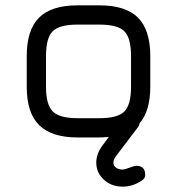

<svg xmlns="http://www.w3.org/2000/svg" viewBox="-20 -514 662 718"><path d="M270 0Q173 0 126.5 -46Q80 -92 80 -189V-304Q80 -402 126 -448Q172 -494 270 -494H352Q450 -494 496 -448Q542 -402 542 -304V-190Q542 -99 502 -53Q500 -42 494 -36L416 67Q404 82 404 94Q404 105 413.5 112.5Q423 120 439 120Q446 120 476 109Q483 106 490 106Q523 106 523 140Q523 154 509 162Q476 184 439 184Q397 184 368.5 158Q340 132 340 94Q340 61 364 29L387 -2Q365 0 352 0ZM152 -189Q152 -122 177.5 -97Q203 -72 270 -72H352Q420 -72 445 -97Q470 -122 470 -190V-304Q470 -372 445 -397Q420 -422 352 -422H270Q202 -422 177 -397Q152 -372 152 -304Z"/></svg>

Font: Jura SemiBold
Style: Regular
Weight: 600
Designer: Daniel Johnson, Alexei Vanyashin
Foundry: Daniel Johnson
Version: Version 5.103